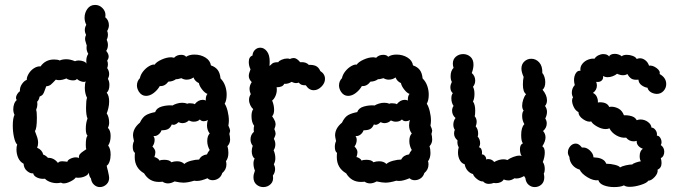

<svg xmlns="http://www.w3.org/2000/svg" viewBox="-20 -761 2747 781"><path d="M298 -38Q291 -38 288 -39Q283 -31 267 -23Q251 -15 239 -15Q233 -15 228 -18Q218 -16 211 -16Q197 -16 183.5 -21Q170 -26 163 -34Q146 -32 131.5 -38.5Q117 -45 115 -56Q104 -54 90.5 -65Q77 -76 76 -95Q61 -103 54 -119Q47 -135 47 -153Q47 -166 50 -173Q42 -180 37 -202.5Q32 -225 32 -250Q32 -280 39 -294Q34 -304 34 -317Q34 -328 37.5 -338Q41 -348 48 -354Q45 -359 45 -363Q45 -370 50 -378Q55 -386 61 -390Q60 -406 69.5 -419.5Q79 -433 89 -436Q88 -446 96 -460Q104 -474 117.5 -483Q131 -492 145 -491Q165 -519 200 -519Q215 -519 223 -515Q234 -520 250 -520Q266 -520 285 -512Q291 -515 300 -515Q310 -515 319.5 -511.5Q329 -508 332 -502Q331 -506 331 -514Q331 -530 339 -542Q332 -554 332 -566Q332 -572 333 -575Q332 -580 329 -588.5Q326 -597 326 -603Q326 -611 330 -619Q325 -629 325 -639Q325 -650 331 -660Q324 -674 324 -689Q324 -709 335.5 -725Q347 -741 367 -741Q384 -741 396.5 -728.5Q409 -716 409 -700Q409 -694 408 -691Q423 -679 423 -658Q423 -647 416 -635Q419 -628 419 -620Q419 -609 414 -599Q419 -589 419 -578Q419 -564 412 -554Q422 -542 422 -531Q422 -523 416 -514Q419 -508 419 -499Q419 -492 416 -484Q424 -473 424 -460Q424 -450 419 -440Q425 -430 425 -416Q425 -393 414 -384Q424 -372 424 -348Q424 -334 420.5 -320Q417 -306 414 -300Q424 -285 424 -262Q424 -251 419 -241Q430 -230 430 -208Q430 -184 420 -169Q430 -156 430 -132Q430 -116 425.5 -103.5Q421 -91 414 -87Q415 -80 419 -66Q424 -44 424 -38Q424 -22 414 -12Q402 0 386 0Q373 0 362.5 -9.5Q352 -19 350 -35Q345 -40 343 -48.5Q341 -57 341 -59Q339 -50 326 -44Q313 -38 298 -38ZM234 -105Q241 -105 246 -104Q251 -103 254 -103Q255 -110 266.5 -115.5Q278 -121 289 -121Q296 -121 301 -118Q300 -128 305 -134Q310 -140 318.5 -145.5Q327 -151 331 -154Q329 -158 329 -172Q329 -202 336 -209Q329 -216 329 -237Q329 -261 336 -279Q330 -292 330 -323Q330 -353 334 -363Q325 -381 325 -404Q325 -422 329 -430Q323 -426 311.5 -429.5Q300 -433 293 -440Q289 -434 277 -434Q269 -434 261 -436.5Q253 -439 250 -442Q234 -435 219 -435Q215 -435 207 -437Q194 -423 187 -417Q180 -411 168 -410Q165 -403 162 -393.5Q159 -384 155 -378Q151 -372 141 -368Q139 -355 131 -347Q132 -343 132 -336Q132 -326 127 -314Q130 -307 130 -283Q130 -237 122 -228Q123 -224 129 -209Q135 -194 135 -180Q135 -169 131 -160Q151 -152 156 -132Q166 -129 175 -119Q199 -120 216 -98Q219 -105 234 -105Z M537 -413Q537 -431 549 -443Q552 -458 563 -471.5Q574 -485 587.5 -492.5Q601 -500 609 -498Q616 -509 637 -518.5Q658 -528 676 -528Q680 -528 688 -526Q699 -538 717 -538Q731 -538 737 -530Q750 -539 771 -539Q796 -539 815.5 -527Q835 -515 838 -495Q856 -489 865.5 -476.5Q875 -464 877 -442Q890 -429 896 -411.5Q902 -394 902 -376Q902 -353 894 -339Q901 -329 906 -309Q911 -289 911 -270Q911 -262 909 -250Q916 -235 916 -230Q916 -227 913 -216Q914 -212 915 -206.5Q916 -201 916 -193Q916 -178 905 -166Q909 -155 909 -139Q909 -118 899 -105Q901 -101 901 -92Q901 -71 884 -57Q880 -43 869 -35.5Q858 -28 845 -28Q832 -28 824 -36Q798 -25 782 -25Q774 -25 770 -26Q744 -18 726 -18Q713 -18 690 -23Q676 -15 663 -15Q651 -15 641 -22Q636 -21 626 -21Q587 -21 566 -56Q528 -78 528 -122Q528 -133 529 -139Q520 -145 520 -164Q520 -177 525 -187Q521 -205 521 -210Q521 -239 549 -262Q560 -285 574.5 -293Q589 -301 611 -305Q617 -322 639 -328Q661 -334 682 -332Q688 -336 699 -339.5Q710 -343 721 -343Q733 -343 742 -339Q744 -341 752 -341Q758 -341 764 -340Q770 -339 772 -337Q786 -355 805 -355Q811 -355 817 -352V-355Q817 -372 824 -379Q814 -382 802.5 -396.5Q791 -411 789 -423Q773 -430 767 -446Q755 -437 739 -437Q728 -437 718 -443Q701 -438 696 -439Q682 -429 665 -429Q650 -409 630 -411Q621 -395 605.5 -383Q590 -371 574 -371Q556 -371 545 -388Q537 -401 537 -413ZM612 -142Q612 -134 608 -122Q612 -122 619.5 -117.5Q627 -113 628 -108Q636 -111 648 -111Q670 -111 677 -101Q688 -105 700 -105Q719 -105 730 -94Q738 -102 756.5 -107Q775 -112 790 -112Q799 -130 822 -133Q824 -140 833 -151Q829 -157 826 -167Q823 -177 823 -187Q823 -208 833 -218Q822 -232 822 -251Q822 -264 826 -273Q818 -268 808 -268Q799 -268 793 -275Q784 -266 768 -266Q758 -266 748 -271Q737 -260 721 -260Q716 -260 706 -264Q691 -249 679 -255Q673 -241 663.5 -236Q654 -231 637 -231Q633 -220 623.5 -213Q614 -206 604 -208Q609 -201 609 -192Q609 -177 600 -165Q612 -153 612 -142Z M1051 0Q1035 0 1023 -10.5Q1011 -21 1011 -40Q1011 -52 1017 -67Q1011 -81 1011 -96Q1011 -108 1016 -116Q1010 -120 1007 -128Q1004 -136 1004 -146Q1004 -156 1008 -168Q999 -179 999 -194Q999 -213 1013 -225Q1012 -228 1012 -235Q1012 -245 1014 -249Q1003 -263 1003 -289Q1003 -307 1010 -317Q1003 -323 998 -333.5Q993 -344 993 -355Q993 -367 1000 -378Q995 -390 995 -399Q995 -414 1004 -427Q992 -439 992 -452Q992 -462 999 -479Q992 -493 992 -509Q992 -530 1007 -535Q1008 -549 1017 -558Q1026 -567 1039 -567Q1054 -567 1065.5 -552.5Q1077 -538 1077 -511Q1077 -500 1076 -493Q1080 -495 1084 -499.5Q1088 -504 1094 -506Q1100 -508 1112 -508Q1114 -513 1125.5 -518Q1137 -523 1148 -523Q1156 -523 1159 -521Q1167 -525 1175 -525Q1187 -525 1201 -508Q1225 -510 1236 -497Q1252 -498 1264 -493Q1276 -488 1283 -472Q1302 -460 1302 -440Q1302 -423 1287.5 -408.5Q1273 -394 1256 -394Q1237 -394 1224 -414Q1213 -414 1207 -416Q1201 -418 1195 -425Q1189 -423 1185 -423Q1176 -423 1166 -428Q1152 -419 1136 -420Q1130 -406 1105 -406Q1106 -403 1106 -396Q1106 -383 1100.5 -370.5Q1095 -358 1087 -352Q1095 -333 1095 -314Q1095 -297 1087 -288Q1090 -284 1093.5 -278Q1097 -272 1099 -267Q1101 -259 1101 -255Q1101 -248 1096 -236Q1101 -224 1101 -218Q1101 -210 1094 -196Q1100 -186 1100 -174Q1100 -160 1093 -150Q1100 -134 1100 -117Q1100 -104 1094 -93Q1099 -83 1099 -73Q1099 -59 1090 -47Q1094 -25 1081.5 -12.5Q1069 0 1051 0Z M1359 -413Q1359 -431 1371 -443Q1374 -458 1385 -471.5Q1396 -485 1409.5 -492.5Q1423 -500 1431 -498Q1438 -509 1459 -518.5Q1480 -528 1498 -528Q1502 -528 1510 -526Q1521 -538 1539 -538Q1553 -538 1559 -530Q1572 -539 1593 -539Q1618 -539 1637.5 -527Q1657 -515 1660 -495Q1678 -489 1687.5 -476.5Q1697 -464 1699 -442Q1712 -429 1718 -411.5Q1724 -394 1724 -376Q1724 -353 1716 -339Q1723 -329 1728 -309Q1733 -289 1733 -270Q1733 -262 1731 -250Q1738 -235 1738 -230Q1738 -227 1735 -216Q1736 -212 1737 -206.5Q1738 -201 1738 -193Q1738 -178 1727 -166Q1731 -155 1731 -139Q1731 -118 1721 -105Q1723 -101 1723 -92Q1723 -71 1706 -57Q1702 -43 1691 -35.5Q1680 -28 1667 -28Q1654 -28 1646 -36Q1620 -25 1604 -25Q1596 -25 1592 -26Q1566 -18 1548 -18Q1535 -18 1512 -23Q1498 -15 1485 -15Q1473 -15 1463 -22Q1458 -21 1448 -21Q1409 -21 1388 -56Q1350 -78 1350 -122Q1350 -133 1351 -139Q1342 -145 1342 -164Q1342 -177 1347 -187Q1343 -205 1343 -210Q1343 -239 1371 -262Q1382 -285 1396.5 -293Q1411 -301 1433 -305Q1439 -322 1461 -328Q1483 -334 1504 -332Q1510 -336 1521 -339.5Q1532 -343 1543 -343Q1555 -343 1564 -339Q1566 -341 1574 -341Q1580 -341 1586 -340Q1592 -339 1594 -337Q1608 -355 1627 -355Q1633 -355 1639 -352V-355Q1639 -372 1646 -379Q1636 -382 1624.5 -396.5Q1613 -411 1611 -423Q1595 -430 1589 -446Q1577 -437 1561 -437Q1550 -437 1540 -443Q1523 -438 1518 -439Q1504 -429 1487 -429Q1472 -409 1452 -411Q1443 -395 1427.5 -383Q1412 -371 1396 -371Q1378 -371 1367 -388Q1359 -401 1359 -413ZM1434 -142Q1434 -134 1430 -122Q1434 -122 1441.5 -117.5Q1449 -113 1450 -108Q1458 -111 1470 -111Q1492 -111 1499 -101Q1510 -105 1522 -105Q1541 -105 1552 -94Q1560 -102 1578.5 -107Q1597 -112 1612 -112Q1621 -130 1644 -133Q1646 -140 1655 -151Q1651 -157 1648 -167Q1645 -177 1645 -187Q1645 -208 1655 -218Q1644 -232 1644 -251Q1644 -264 1648 -273Q1640 -268 1630 -268Q1621 -268 1615 -275Q1606 -266 1590 -266Q1580 -266 1570 -271Q1559 -260 1543 -260Q1538 -260 1528 -264Q1513 -249 1501 -255Q1495 -241 1485.5 -236Q1476 -231 1459 -231Q1455 -220 1445.5 -213Q1436 -206 1426 -208Q1431 -201 1431 -192Q1431 -177 1422 -165Q1434 -153 1434 -142Z M1968 -13Q1954 -13 1945 -23Q1934 -22 1920.5 -32.5Q1907 -43 1904 -53Q1892 -56 1882.5 -66.5Q1873 -77 1870 -93Q1858 -96 1850.5 -109.5Q1843 -123 1843 -141Q1843 -152 1846 -162Q1839 -173 1841 -190Q1827 -202 1827 -218Q1827 -226 1830 -233Q1824 -242 1824 -254Q1824 -269 1833 -281Q1819 -293 1819 -311Q1819 -322 1825 -330Q1816 -343 1816 -361Q1816 -375 1822 -382Q1812 -390 1812 -406Q1812 -416 1818 -428Q1813 -436 1813 -451Q1813 -473 1825 -485Q1822 -494 1822 -502Q1822 -520 1834.5 -530.5Q1847 -541 1864 -541Q1881 -541 1893.5 -530Q1906 -519 1906 -498Q1906 -482 1899 -464Q1913 -452 1913 -433Q1913 -419 1904 -408Q1910 -397 1910 -379Q1910 -360 1904 -348Q1913 -336 1913 -311Q1913 -294 1911 -288Q1919 -279 1919 -265Q1919 -257 1915 -247Q1925 -236 1925 -217Q1925 -211 1923 -205Q1927 -202 1930 -194.5Q1933 -187 1933 -179Q1933 -169 1928 -162Q1936 -161 1939 -151.5Q1942 -142 1940 -133H1941Q1948 -133 1953.5 -125.5Q1959 -118 1957 -112Q1960 -114 1966 -114Q1974 -114 1980.5 -110.5Q1987 -107 1990 -102Q2010 -113 2028 -113Q2037 -113 2044 -110Q2053 -117 2067.5 -122.5Q2082 -128 2093 -128Q2098 -128 2102 -126Q2095 -137 2095 -154Q2095 -173 2107 -178Q2100 -186 2100 -212Q2100 -243 2113 -256Q2104 -271 2104 -289Q2104 -305 2110 -311Q2104 -319 2104 -331Q2104 -343 2108.5 -356.5Q2113 -370 2120 -378Q2107 -387 2107 -417Q2107 -436 2110 -448Q2101 -468 2101 -482Q2101 -500 2113 -511Q2125 -522 2141 -522Q2160 -522 2173.5 -507Q2187 -492 2186 -464Q2191 -459 2194.5 -448.5Q2198 -438 2198 -427Q2198 -405 2187 -396Q2205 -374 2205 -353Q2205 -339 2197 -330Q2205 -319 2205 -306Q2205 -293 2198 -279Q2204 -270 2204 -259Q2204 -241 2189 -228Q2199 -217 2199 -202Q2199 -186 2186 -166Q2196 -160 2196 -141Q2196 -122 2188 -102Q2196 -91 2196 -73Q2196 -62 2192 -55Q2194 -45 2194 -40Q2194 -21 2182.5 -10.5Q2171 0 2155 0Q2141 0 2130 -9.5Q2119 -19 2117 -37Q2116 -38 2114.5 -40.5Q2113 -43 2112 -45Q2095 -35 2081 -35Q2076 -35 2073 -36Q2060 -27 2048 -27Q2038 -27 2029 -31Q2025 -24 2016.5 -20Q2008 -16 1998 -16Q1992 -16 1989 -17Q1978 -13 1968 -13Z M2671 -98Q2671 -78 2655 -71Q2657 -56 2643 -41Q2629 -26 2617 -26Q2612 -17 2587 -9Q2562 -1 2541 -1Q2526 -1 2518 -7Q2504 0 2478 0Q2455 0 2436.5 -7Q2418 -14 2414 -28Q2394 -25 2369.5 -40Q2345 -55 2338 -71Q2320 -76 2308.5 -90Q2297 -104 2296 -123Q2290 -132 2290 -141Q2290 -155 2299.5 -166Q2309 -177 2322 -177Q2335 -177 2347 -161Q2365 -163 2379.5 -149Q2394 -135 2394 -121Q2397 -121 2409.5 -119.5Q2422 -118 2432 -112Q2442 -106 2446 -95Q2464 -95 2481.5 -90.5Q2499 -86 2502 -80Q2510 -85 2525.5 -88.5Q2541 -92 2552 -92Q2555 -96 2567 -100Q2579 -104 2587 -105Q2582 -112 2582 -126Q2582 -147 2595 -156Q2583 -160 2576 -168.5Q2569 -177 2570 -188Q2562 -186 2558 -186Q2539 -186 2527 -201Q2507 -199 2487.5 -210Q2468 -221 2459 -239Q2452 -236 2444 -236Q2427 -236 2408.5 -246.5Q2390 -257 2385 -267Q2371 -263 2352 -276Q2333 -289 2333 -305Q2321 -311 2314 -325.5Q2307 -340 2307 -352Q2307 -361 2311 -364Q2306 -374 2306 -384Q2306 -402 2318 -415Q2315 -426 2315 -435Q2315 -452 2322.5 -463.5Q2330 -475 2341 -473Q2339 -489 2348.5 -501Q2358 -513 2372.5 -518.5Q2387 -524 2398 -522Q2404 -531 2414 -536Q2424 -541 2434 -541Q2451 -541 2458 -531Q2459 -536 2465.5 -539Q2472 -542 2481 -542Q2489 -542 2497 -539Q2505 -536 2509 -532Q2515 -538 2530 -538Q2542 -538 2554 -533.5Q2566 -529 2570 -521Q2576 -524 2583 -524Q2595 -524 2605.5 -515.5Q2616 -507 2620 -494Q2635 -496 2651 -484Q2667 -472 2663 -460Q2690 -445 2690 -419Q2690 -403 2679 -391Q2668 -379 2651 -379Q2636 -380 2626 -387Q2616 -394 2614 -404Q2601 -406 2589.5 -414.5Q2578 -423 2577 -437Q2558 -435 2548.5 -441Q2539 -447 2532 -460Q2525 -455 2514 -455Q2503 -455 2490 -461Q2483 -455 2472.5 -451Q2462 -447 2452 -447Q2441 -447 2433 -452Q2435 -440 2427 -433Q2419 -426 2405 -428Q2408 -421 2408 -413Q2408 -395 2392 -383Q2403 -378 2408 -366.5Q2413 -355 2412 -344L2420 -345Q2450 -345 2458 -326L2466 -327Q2482 -327 2496.5 -319Q2511 -311 2518 -292Q2534 -293 2549 -288.5Q2564 -284 2570 -272Q2578 -275 2585 -275Q2602 -275 2615.5 -265Q2629 -255 2630 -242Q2639 -242 2646.5 -232Q2654 -222 2652 -209Q2659 -210 2665 -201.5Q2671 -193 2671 -182Q2671 -176 2668 -171Q2682 -161 2682 -144Q2682 -135 2678.5 -128Q2675 -121 2668 -118Q2671 -108 2671 -98Z"/></svg>

Font: Pangolin
Style: Regular
Weight: 400
Designer: Kevin Burke
Foundry: Google, Inc.
Version: Version 1.101